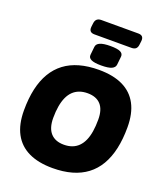

<svg xmlns="http://www.w3.org/2000/svg" viewBox="-180 -1143 1091 1270"><g transform="rotate(20 365.5 -507.5)"><path d="M341 8Q241 8 172.5 -25Q104 -58 69 -123.5Q34 -189 34 -287Q34 -371 49 -438Q64 -505 94 -555.5Q124 -606 169 -640Q214 -674 274.5 -691Q335 -708 410 -708Q511 -708 579 -675Q647 -642 681.5 -577Q716 -512 716 -415Q716 -331 701 -263.5Q686 -196 656 -145Q626 -94 581 -60Q536 -26 476 -9Q416 8 341 8ZM359 -163Q391 -163 416.5 -172.5Q442 -182 461 -201Q480 -220 492.5 -248Q505 -276 511 -313.5Q517 -351 517 -397Q517 -467 485 -502Q453 -537 392 -537Q360 -537 334.5 -527.5Q309 -518 290 -499.5Q271 -481 258.5 -453.5Q246 -426 239.5 -389Q233 -352 233 -306Q233 -235 265.5 -199Q298 -163 359 -163ZM412 -740Q363 -740 341.5 -750.5Q320 -761 322 -782L328 -840Q330 -861 354 -871.5Q378 -882 427 -882Q477 -882 497.5 -871.5Q518 -861 516 -840L510 -782Q508 -761 485 -750.5Q462 -740 412 -740ZM300 -918Q260 -918 264 -958L267 -983Q271 -1023 311 -1023H571Q611 -1023 607 -983L604 -958Q602 -937 591.5 -927.5Q581 -918 560 -918Z"/></g></svg>

Font: Asap Black
Style: Italic
Weight: 900
Italic angle: -6°
Designer: Pablo Cosgaya
Foundry: Omnibus-Type
Version: Version 3.001